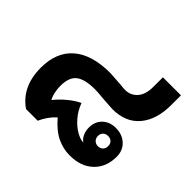

<svg xmlns="http://www.w3.org/2000/svg" viewBox="-146 -789 979 979"><g transform="rotate(45 343.5 -299.0)"><path d="M178 -207Q178 -185 183 -162Q188 -139 197 -124Q218 -151 249.5 -178Q281 -205 316 -222Q331 -181 358 -150Q385 -119 414 -102.5Q443 -86 464 -86H465Q449 -97 440 -116.5Q431 -136 431 -160Q431 -203 458.5 -229.5Q486 -256 530 -256Q577 -256 607 -228Q637 -200 637 -155Q637 -80 590 -35Q543 10 462 10Q416 10 372 -10.5Q328 -31 282 -84Q245 -51 222 0H138Q42 -66 42 -203Q42 -315 111 -374.5Q180 -434 312 -434Q323 -434 388 -429Q413 -426 426 -426Q465 -426 491 -454.5Q517 -483 517 -541V-608H647V-537Q647 -433 596 -372Q545 -311 450 -311L386 -315Q336 -320 316 -320Q243 -320 210.5 -295Q178 -270 178 -207ZM494 -162Q494 -146 504.5 -135.5Q515 -125 531 -125Q548 -125 558 -135.5Q568 -146 568 -162Q568 -179 558 -189Q548 -199 531 -199Q515 -199 504.5 -189Q494 -179 494 -162Z"/></g></svg>

Font: Sarabun ExtraBold
Style: Regular
Weight: 800
Version: Version 1.000; ttfautohint (v1.6)